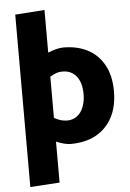

<svg xmlns="http://www.w3.org/2000/svg" viewBox="-61 -751 687 1014"><g transform="rotate(-5 282.5 -243.5)"><path d="M296 -500Q370 -500 425 -471Q480 -442 511 -385.5Q542 -329 542 -247Q542 -165 511 -107.5Q480 -50 424 -19.5Q368 11 289 11Q275 11 255 6Q235 1 214 -8V209L58 219V-695L214 -706V-480Q235 -489 256.5 -494.5Q278 -500 296 -500ZM283 -114Q313 -114 335 -130.5Q357 -147 369 -177Q381 -207 381 -246Q381 -286 369 -314.5Q357 -343 334.5 -358.5Q312 -374 279 -374Q262 -374 246.5 -368.5Q231 -363 214 -352V-134Q232 -124 248.5 -119Q265 -114 283 -114Z"/></g></svg>

Font: Catamaran ExtraBold
Style: Regular
Weight: 800
Designer: Pria Ravichandran
Version: Version 2.000